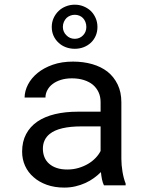

<svg xmlns="http://www.w3.org/2000/svg" viewBox="-20 -806 640 835"><path d="M432.1 0H526.4V-7.8Q517.6 -29.8 512.7 -59.3Q507.8 -88.9 507.8 -115.2V-360.8Q507.8 -405.3 491.7 -438.5Q475.6 -471.7 447.8 -494.1Q419.4 -516.1 380.9 -527.1Q342.3 -538.1 297.4 -538.1Q248 -538.1 209.2 -524.4Q170.4 -510.7 143.6 -488.8Q116.2 -466.3 101.8 -438.5Q87.4 -410.6 86.9 -381.8H177.7Q177.7 -398.4 185.8 -413.8Q193.8 -429.2 208.5 -440.4Q223.1 -451.7 244.4 -458.5Q265.6 -465.3 292.5 -465.3Q321.3 -465.3 344.5 -458Q367.7 -450.7 383.8 -437.5Q399.9 -423.8 408.7 -404.8Q417.5 -385.7 417.5 -361.8V-320.3H318.8Q263.7 -320.3 219 -309.6Q174.3 -298.8 142.6 -277.3Q110.8 -255.4 93.5 -222.7Q76.2 -189.9 76.2 -146.5Q76.2 -113.3 89.1 -84.7Q102.1 -56.2 126 -35.6Q149.4 -14.6 183.3 -2.4Q217.3 9.8 259.3 9.8Q285.2 9.8 308.1 4.4Q331.1 -1 351.6 -10.3Q371.6 -19.5 388.4 -31.7Q405.3 -43.9 418.9 -57.6Q420.4 -41 423.6 -25.6Q426.8 -10.3 432.1 0ZM272.5 -68.8Q246.1 -68.8 226.1 -75.7Q206.1 -82.5 192.9 -94.7Q179.7 -106.4 173.1 -123Q166.5 -139.6 166.5 -159.2Q166.5 -179.7 174.1 -195.8Q181.6 -211.9 196.3 -223.6Q216.8 -240.2 251.7 -248.3Q286.6 -256.3 333.5 -256.3H417.5V-149.4Q409.7 -133.8 396 -119.4Q382.3 -105 363.8 -93.8Q344.7 -82.5 321.8 -75.7Q298.8 -68.8 272.5 -68.8ZM205.1 -688.5Q205.1 -667.5 213.1 -649.9Q221.2 -632.3 234.9 -620.1Q248 -607.4 266.4 -600.6Q284.7 -593.8 305.2 -593.8Q325.7 -593.8 343.5 -600.6Q361.3 -607.4 375 -620.1Q388.2 -632.3 396 -649.9Q403.8 -667.5 403.8 -688.5Q403.8 -709.5 396 -727.3Q388.2 -745.1 375 -758.3Q361.3 -771 343.5 -778.3Q325.7 -785.6 305.2 -785.6Q284.7 -785.6 266.4 -778.3Q248 -771 234.9 -758.3Q221.2 -745.1 213.1 -727.3Q205.1 -709.5 205.1 -688.5ZM253.4 -688.5Q253.4 -700.7 257.8 -710.7Q262.2 -720.7 269.5 -728Q276.4 -734.4 285.6 -738Q294.9 -741.7 305.2 -741.7Q315.9 -741.7 325 -738Q334 -734.4 340.8 -727.5Q347.7 -720.2 351.6 -710.2Q355.5 -700.2 355.5 -688.5Q355.5 -677.2 351.6 -668Q347.7 -658.7 340.8 -651.9Q334 -645 325 -641.1Q315.9 -637.2 305.2 -637.2Q294.4 -637.2 285.2 -641.1Q275.9 -645 269 -652.3Q261.7 -659.2 257.6 -668.5Q253.4 -677.7 253.4 -688.5Z"/></svg>

Font: RobotoMono Nerd Font
Style: Regular
Weight: 400
Monospace: yes
Designer: Google
Version: Version 3.000;Nerd Fonts 3.2.1